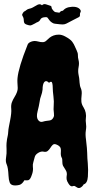

<svg xmlns="http://www.w3.org/2000/svg" viewBox="-20 -914 485 958"><path d="M397.5 5.9Q391.6 16.6 381.8 22Q372.1 27.3 362.3 20Q352.5 12.7 348.1 13.7Q343.8 14.6 339.8 15.6Q331.1 16.6 322.3 2.9Q313.5 -10.7 312.5 -19Q311.5 -27.3 312.5 -35.2Q316.4 -52.7 307.1 -66.4Q297.9 -80.1 294.4 -86.9Q291 -93.8 291 -106.9Q291 -120.1 289.6 -123.5Q288.1 -127 287.1 -128.9Q282.2 -137.7 283.7 -156.2Q285.2 -174.8 278.3 -182.1Q271.5 -189.5 260.3 -193.4Q249 -197.3 242.7 -190.9Q236.3 -184.6 231 -175.8Q225.6 -167 217.8 -160.6Q210 -154.3 197.8 -157.2Q185.5 -160.2 170.9 -151.4Q156.2 -142.6 153.3 -130.4Q150.4 -118.2 146.5 -105.5Q142.6 -92.8 144 -82Q145.5 -71.3 144 -61Q142.6 -50.8 138.7 -41Q130.9 -16.6 120.1 -14.6Q111.3 -13.7 101.6 -14.6Q90.8 4.9 76.2 8.8Q36.1 17.6 28.3 -3.9Q23.4 -16.6 22.5 -37.1Q20.5 -78.1 13.7 -92.8Q6.8 -107.4 10.3 -127.9Q13.7 -148.4 12.7 -168.9Q11.7 -189.5 12.7 -200.2Q13.7 -210.9 15.1 -219.7Q16.6 -228.5 18.6 -236.8Q20.5 -245.1 21 -256.3Q21.5 -267.6 24.4 -282.2Q27.3 -296.9 30.3 -312.5Q38.1 -351.6 36.1 -371.1Q34.2 -390.6 39.6 -404.3Q44.9 -418 51.8 -428.7Q69.3 -457 68.4 -475.1Q67.4 -493.2 66.9 -503.4Q66.4 -513.7 67.4 -524.4Q72.3 -577.1 117.2 -689.5Q120.1 -700.2 135.7 -706.1Q151.4 -711.9 167.5 -707.5Q183.6 -703.1 193.8 -703.6Q204.1 -704.1 211.4 -711.4Q218.8 -718.8 227.1 -725.6Q235.4 -732.4 247.1 -736.8Q258.8 -741.2 273.4 -741.2Q288.1 -741.2 304.7 -732.4Q332 -717.8 340.8 -705.1Q349.6 -692.4 352.5 -684.6Q355.5 -676.8 362.3 -663.1Q369.1 -649.4 368.7 -638.7Q368.2 -627.9 372.1 -613.3Q376 -598.6 372.1 -579.1Q368.2 -559.6 372.1 -540.5Q376 -521.5 376 -514.6Q376 -507.8 377 -502Q377.9 -485.4 383.8 -472.7Q389.6 -459 387.2 -439Q384.8 -418.9 386.2 -405.8Q387.7 -392.6 396.5 -378.9Q413.1 -352.5 408.2 -320.3Q407.2 -311.5 408.7 -301.3Q410.2 -291 410.2 -282.7Q410.2 -274.4 408.2 -261.7Q405.3 -243.2 409.2 -216.8Q415 -168 415 -151.4Q415 -134.8 416 -123.5Q417 -112.3 418 -99.6Q420.9 -66.4 418.5 -32.7Q416 1 397.5 5.9ZM241.2 -497.1Q238.3 -512.7 224.6 -501Q209 -516.6 199.2 -502Q192.4 -491.2 192.4 -466.8Q190.4 -450.2 185.1 -436.5Q179.7 -422.9 177.7 -406.2Q174.8 -386.7 167.5 -358.4Q160.2 -330.1 169.4 -316.4Q178.7 -302.7 192.4 -306.6Q206.1 -310.5 212.9 -311Q219.7 -311.5 224.6 -312.5Q236.3 -313.5 242.7 -321.8Q249 -330.1 249.5 -336.4Q250 -342.8 249 -349.6Q246.1 -369.1 248 -387.7Q250 -406.2 246.6 -433.6Q243.2 -460.9 243.2 -474.1Q243.2 -487.3 241.2 -497.1ZM276.4 -850.6Q283.2 -860.4 293.9 -860.4Q304.7 -874 322.8 -877.9Q340.8 -881.8 355.5 -879.4Q370.1 -877 377.9 -868.7Q385.7 -860.4 381.8 -853.5Q377.9 -846.7 378.9 -839.4Q379.9 -832 372.6 -828.1Q365.2 -824.2 347.7 -815.4Q330.1 -806.6 319.8 -800.8Q309.6 -794.9 301.8 -793Q293.9 -791 277.3 -793Q260.7 -794.9 255.9 -795.4Q251 -795.9 248 -796.9Q234.4 -802.7 226.6 -813Q218.8 -823.2 216.8 -826.2Q211.9 -830.1 198.7 -827.6Q185.5 -825.2 181.6 -816.9Q177.7 -808.6 169.9 -804.7Q165 -803.7 154.3 -796.9Q136.7 -787.1 130.9 -787.1Q125 -787.1 113.8 -791Q102.5 -794.9 100.6 -801.3Q98.6 -807.6 98.6 -814Q98.6 -820.3 96.2 -826.7Q93.8 -833 91.3 -836.9Q88.9 -840.8 93.8 -848.6Q98.6 -856.4 102.1 -857.4Q105.5 -858.4 111.8 -863.8Q118.2 -869.1 126.5 -870.6Q134.8 -872.1 142.1 -876Q149.4 -879.9 161.1 -886.7Q178.7 -898.4 189.5 -887.7Q198.2 -896.5 210.4 -892.1Q222.7 -887.7 230 -885.7Q237.3 -883.8 237.3 -877.4Q237.3 -871.1 245.1 -862.3Q252.9 -853.5 257.3 -853.5Q261.7 -853.5 276.4 -850.6Z"/></svg>

Font: Creepster
Style: Regular
Weight: 400
Designer: Font Diner, Inc
Foundry: Font Diner, Inc
Version: Version 1.002